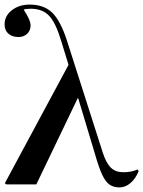

<svg xmlns="http://www.w3.org/2000/svg" viewBox="-22 -802 623 835"><path d="M576 -65 581 -58Q568 -25 545.5 -6Q523 13 498 13Q472 13 454.5 1Q437 -11 422.5 -42Q408 -73 392 -129L318 -375H316L136 0H6L-1 -5L276 -520L245 -621Q221 -702 192 -733Q163 -764 112 -764Q89 -764 81 -760Q111 -715 111 -691Q111 -669 96 -655Q81 -641 59 -641Q31 -641 14.5 -655.5Q-2 -670 -2 -696Q-2 -733 29.5 -757.5Q61 -782 107 -782Q169 -782 205 -747Q241 -712 269 -626L425 -138Q440 -92 460.5 -72.5Q481 -53 514 -53Q550 -53 576 -65Z"/></svg>

Font: Literata 72pt Medium
Style: Regular
Weight: 500
Designer: Latin by Veronika Burian and Jose Scaglione. Greek by Irene Vlachou. Cyrillic by Vera Evstafieva.
Foundry: TypeTogether
Version: Version 3.002